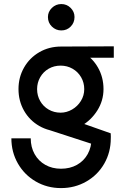

<svg xmlns="http://www.w3.org/2000/svg" viewBox="-20 -745 629 957"><path d="M72.2 -301.1Q72.2 -359.9 99.9 -408.4Q127.5 -456.8 176 -484.9Q224.6 -513 284.1 -513Q343.6 -513 392.1 -484.9Q440.6 -456.8 468.3 -408.4Q495.9 -359.9 495.9 -301.1Q495.9 -243.3 465.1 -194.4Q434.2 -145.5 385.1 -117.4Q335.9 -89.3 284 -89.3Q224.7 -89.3 176.2 -116.9Q127.6 -144.6 99.9 -193.1Q72.2 -241.6 72.2 -301.1ZM36.7 -55.5H133.2Q133.2 -11.5 152.4 22.9Q171.6 57.4 205.9 76.7Q240.2 96 284.1 96Q328.9 96 363.3 76.8Q397.8 57.6 417 23.1Q436.2 -11.5 436.2 -55.5H532.2Q532.2 13.4 499.8 70.3Q467.3 127.1 410.2 159.8Q353.2 192.5 284.2 192.5Q215.3 192.5 158.7 159.8Q102.1 127.1 69.4 70.3Q36.7 13.4 36.7 -55.5ZM223.2 -97.6 261.9 -175.6 531.8 -80.5Q533.1 -63.7 531.7 -43.7Q530.3 -23.7 523.7 0.1ZM399.9 -300.6Q399.9 -333.1 384.3 -360.1Q368.6 -387.1 341.6 -402.5Q314.6 -417.9 282.2 -417.9Q249.3 -417.9 222.5 -402.5Q195.7 -387 180.3 -360Q164.9 -333 164.9 -300.6Q164.9 -268.3 180.3 -241.3Q195.7 -214.3 222.5 -198.9Q249.3 -183.4 282.2 -183.4Q311.9 -183.4 339.2 -199.1Q366.5 -214.8 383.2 -241.8Q399.9 -268.9 399.9 -300.6ZM284.1 -513 547.2 -514.1V-457.1H284.1ZM218.9 -660.1Q218.9 -686.4 238.6 -705.6Q258.3 -724.8 285.7 -724.8Q312.9 -724.8 332.2 -705.6Q351.4 -686.3 351.4 -660.1Q351.4 -631.8 332.4 -612.6Q313.4 -593.3 285.7 -593.3Q258.3 -593.3 238.6 -612.6Q218.9 -631.8 218.9 -660.1Z"/></svg>

Font: Lineal Thin
Style: Regular
Weight: 200
Designer: Created by Frank Adebiaye with contributions from Anton Moglia & Ariel Martín Pérez
Created by Frank ADEBIAYE with FontF
Foundry: Velvetyne Type Foundry
Version: Version 2.000;Glyphs 3.2 (3227)